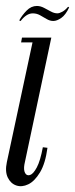

<svg xmlns="http://www.w3.org/2000/svg" viewBox="-44 -622 253 648"><path d="M69.2 -495H129.2L38.4 -67.2Q35.1 -48.6 40.6 -38.2Q46.1 -27.9 57.2 -31.3Q68.4 -34.8 80.2 -56.9Q92.1 -79.1 100.6 -125L116.2 -123.2Q109.2 -70.5 91.1 -40.4Q72.9 -10.2 51.3 0.1Q29.8 10.4 10.9 3.9Q-8 -2.5 -17.8 -22.9Q-27.6 -43.2 -20.9 -74.6ZM27.2 -479 30.2 -495H79.2L76.2 -479ZM189.4 -597 185.8 -599.2Q176.1 -587.6 166.2 -582.3Q156.4 -577 149.6 -577Q139 -577 127.9 -583.1Q116.8 -589.1 104.6 -595.5Q92.4 -601.9 80.5 -601.9Q61.2 -601.9 45.8 -586.2Q30.4 -570.5 20.9 -553.1L25.5 -550.9Q35 -563.5 45.3 -570.2Q55.6 -576.9 66.6 -576.9Q79.8 -576.9 91.1 -570.6Q102.4 -564.4 113.4 -557.8Q124.4 -551.2 136 -551.2Q147.9 -551.2 162.6 -561.3Q177.4 -571.4 189.4 -597Z"/></svg>

Font: Emberly Black
Style: Italic
Weight: 900
Italic angle: -12°
Designer: Rajesh Rajput
Foundry: Rajesh Rajput
Version: Version 1.000